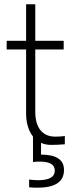

<svg xmlns="http://www.w3.org/2000/svg" viewBox="-20 -666 337 898"><path d="M171.9 2V57.1Q279.3 57.1 279.3 128.9Q279.3 211.9 155.3 211.9Q135.3 211.9 116.2 210V173.8Q140.6 176.8 158.2 176.8Q236.3 176.8 236.3 131.8Q236.3 89.8 165.5 89.8Q147.9 89.8 134.3 91.8V-27.3Q118.7 -47.4 110.4 -74.7Q102.1 -102.1 102.1 -133.3V-434.6H11.2V-475.1H102.1V-646H145V-475.1H277.8V-434.6H145V-144Q145 -86.9 169.4 -56.9Q193.8 -26.9 238.8 -26.9Q263.7 -26.9 283.2 -29.8V8.8Q250.5 11.7 218.8 11.7Q192.9 11.7 171.9 2Z"/></svg>

Font: Selawik Light
Style: Regular
Weight: 300
Designer: Aaron Bell
Foundry: Microsoft Corporation
Version: Version 1.01